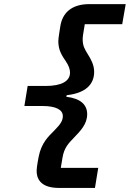

<svg xmlns="http://www.w3.org/2000/svg" viewBox="-20 -780 640 938"><path d="M268.1 138.1H443.9L459.9 40.1H277L285.2 -8.9C293 -58.9 316.1 -81 340.9 -106.9C372.2 -139.9 405.9 -172.9 405.9 -221.9C405.9 -269.2 372.9 -299 304 -307.2L306.1 -315C397 -324.9 440 -366.8 440 -429C440 -463.1 424 -491.1 409.1 -514.9C393.1 -540.8 383.9 -556.1 383.9 -589.1C383.9 -599.1 386 -614 394.2 -661.9H577.1L594.1 -759.9H416.9C328.1 -759.9 285.2 -715.9 274.9 -653.1C273.1 -641 264.9 -593 264.9 -578.8C264.9 -534.1 283 -508.2 301.8 -480.1C316.1 -459.2 322.1 -441.1 322.1 -425.1C322.1 -383.2 279.8 -360.1 203.8 -360.1H115.1L99.1 -262.1H187.9C252.8 -262.1 286.9 -244 286.9 -213.1C286.9 -192.8 279.1 -176.1 245 -142C217 -114 182.2 -82 169 -14.9C160.2 30.9 159.1 46.9 159.1 55C159.1 104 190 138.1 268.1 138.1Z"/></svg>

Font: Margiela Mono Italic Bold It
Style: Regular
Weight: 700
Designer: Mike Abbink, Paul van der Laan, Pieter van Rosmalen
Foundry: Bold Monday
Version: Version 2.003 2021